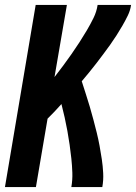

<svg xmlns="http://www.w3.org/2000/svg" viewBox="-20 -755 549 775"><path d="M0 0 124 -735H250L200 -444Q218 -467 235 -490Q252 -513 268.5 -536.5Q285 -560 300.5 -584Q316 -608 330.5 -632.5Q345 -657 357.5 -682.5Q370 -708 374 -735H509Q506 -713 496 -692.5Q486 -672 474.5 -652Q463 -632 450.5 -612.5Q438 -593 424.5 -574Q411 -555 397 -536.5Q383 -518 369 -499.5Q355 -481 340 -463Q325 -445 310 -427Q318 -401 326.5 -375.5Q335 -350 342.5 -324Q350 -298 357 -272Q364 -246 370.5 -219.5Q377 -193 382 -166Q387 -139 391 -112Q395 -85 396.5 -56.5Q398 -28 393 0H268Q273 -29 272 -58Q271 -87 268 -115Q265 -143 261 -171Q257 -199 252 -226.5Q247 -254 241 -281Q235 -308 228 -335Q215 -320 200.5 -305Q186 -290 172 -276L125 0Z"/></svg>

Font: iosevka_custom_sans_ss08 XBd
Style: Italic
Weight: 800
Italic angle: -10°
Designer: Belleve Invis
Foundry: Belleve Invis
Version: Version 10.3.0; ttfautohint (v1.8.3)